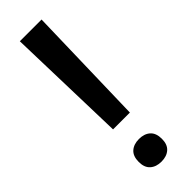

<svg xmlns="http://www.w3.org/2000/svg" viewBox="-247 -727 750 750"><g transform="rotate(-45 128.5 -352.0)"><path d="M176 -213H83L69 -714H189ZM64 -52Q64 -84 81.5 -99.5Q99 -115 128 -115Q157 -115 174.5 -99.5Q192 -84 192 -52Q192 -21 174.5 -5.5Q157 10 128 10Q99 10 81.5 -5.5Q64 -21 64 -52Z"/></g></svg>

Font: Noto Sans Hebrew Thin Medium
Style: Regular
Weight: 500
Version: Version 3.001